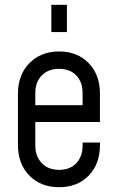

<svg xmlns="http://www.w3.org/2000/svg" viewBox="-20 -770 489 802"><path d="M227 12Q150.5 12 102.8 -36.5Q55 -85 55 -164.5V-379Q55 -457.5 102.8 -506.2Q150.5 -555 227 -555Q303.5 -555 350.5 -506.2Q397.5 -457.5 397.5 -379V-260.5H127.5V-162Q127.5 -116.5 154.5 -88.5Q181.5 -60.5 227 -60.5Q272.5 -60.5 298.8 -88.5Q325 -116.5 325 -162V-174.5H397.5V-164.5Q397.5 -85 350.5 -36.5Q303.5 12 227 12ZM227 -482.5Q181.5 -482.5 154.5 -454.8Q127.5 -427 127.5 -381.5V-330.5H325V-381.5Q325 -427 298.8 -454.8Q272.5 -482.5 227 -482.5ZM194.5 -636V-750H259.5V-636Z"/></svg>

Font: Mohave
Style: Regular
Weight: 400
Designer: Gumpita Rahayu
Foundry: Tokotype
Version: Version 2.003; ttfautohint (v1.8.3)